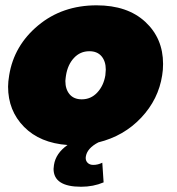

<svg xmlns="http://www.w3.org/2000/svg" viewBox="-20 -537 673 732"><path d="M10.8 -206.7Q10.8 -225 15 -250Q33.3 -363.3 125.4 -440Q217.5 -516.7 348.3 -516.7Q465.8 -516.7 533.8 -453.8Q601.7 -390.8 601.7 -293.3Q601.7 -270 598.3 -250Q584.2 -158.3 518.3 -88.3Q452.5 -18.3 355 5.8Q313.3 27.5 307.5 58.3Q307.5 60 307.1 61.7Q306.7 63.3 306.7 65Q306.7 76.7 314.6 84.2Q322.5 91.7 335.8 91.7Q353.3 91.7 370 83.3L375 158.3Q335.8 175 289.2 175Q184.2 175 184.2 106.7Q184.2 101.7 185.8 91.7Q192.5 47.5 237.5 15.8Q132.5 8.3 71.7 -53.3Q10.8 -115 10.8 -206.7ZM229.2 -228.3Q229.2 -196.7 245.4 -177.5Q261.7 -158.3 291.7 -158.3Q326.7 -158.3 350.8 -184.2Q375 -210 381.7 -250Q383.3 -265 383.3 -271.7Q383.3 -303.3 367.1 -322.5Q350.8 -341.7 320.8 -341.7Q285.8 -341.7 262.1 -316.2Q238.3 -290.8 231.7 -250Q231.7 -249.2 230.4 -240.8Q229.2 -232.5 229.2 -228.3Z"/></svg>

Font: BoonTook
Style: Italic
Weight: 400
Italic angle: -9°
Designer: Sungsit Sawaiwan
Foundry: FontUni
Version: Version 3.0